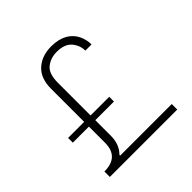

<svg xmlns="http://www.w3.org/2000/svg" viewBox="-175 -808 952 952"><g transform="rotate(-45 301.5 -332.0)"><path d="M168.9 -250V-137.2C168.9 -71.3 134.8 -38.1 65.9 -38.1V0H538.6V-38.6H176.8V-43.5C203.6 -70.3 213.9 -104 213.9 -141.6V-250H344.7V-283.2H213.9V-513.2C213.9 -555.7 224.1 -585 245.1 -601.1C265.6 -617.2 290 -625 318.8 -625C354.5 -625 380.9 -615.2 397.9 -595.7C414.6 -575.7 422.9 -553.7 422.9 -528.8H466.3C466.3 -550.8 461.4 -572.3 451.7 -592.8C431.6 -633.8 389.2 -663.6 318.8 -663.6C274.4 -663.6 238.8 -651.4 210.9 -626.5C183.1 -601.6 168.9 -564.5 168.9 -515.1V-283.2H56.2V-250Z"/></g></svg>

Font: Estedad ExtraLight
Style: Regular
Weight: 200
Designer: Amin Abedi
Version: Version 7.3